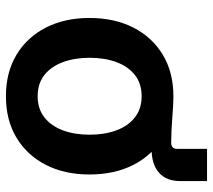

<svg xmlns="http://www.w3.org/2000/svg" viewBox="-55 -645 711 641"><g transform="rotate(90 300.5 -324.5)"><path d="M300.3 -475.1V-547.9Q319.3 -547.9 338.6 -546.6Q357.9 -545.4 377.7 -543.9Q397.5 -542.5 417 -541.5Q436.5 -540.5 455.6 -540.5Q477.1 -540.5 477.1 -560.5V-660.2H584.5V-570.3Q584.5 -524.4 556.6 -499.8Q528.8 -475.1 477.1 -475.1Q435.1 -475.1 388.9 -475.1Q342.8 -475.1 300.3 -475.1ZM301.3 11.2Q221.7 11.2 163.1 -23.9Q104.5 -59.1 72.3 -121.8Q40 -184.6 40 -267.6Q40 -351.6 72.3 -414.6Q104.5 -477.5 163.1 -512.7Q221.7 -547.9 301.3 -547.9Q380.9 -547.9 439.5 -512.7Q498 -477.5 530.3 -414.6Q562.5 -351.6 562.5 -267.6Q562.5 -184.6 530.3 -121.8Q498 -59.1 439.5 -23.9Q380.9 11.2 301.3 11.2ZM301.3 -94.7Q343.3 -94.7 372.1 -117.4Q400.9 -140.1 415.3 -179.4Q429.7 -218.8 429.7 -268.1Q429.7 -317.9 415.3 -357.2Q400.9 -396.5 372.1 -419.2Q343.3 -441.9 301.3 -441.9Q258.8 -441.9 230.2 -419.2Q201.7 -396.5 187.3 -357.4Q172.9 -318.4 172.9 -268.1Q172.9 -218.8 187.3 -179.4Q201.7 -140.1 230.2 -117.4Q258.8 -94.7 301.3 -94.7Z"/></g></svg>

Font: V-Inter
Style: SemiBold-600
Weight: 600
Designer: Rasmus Andersson
Foundry: rsms
Version: Version 4.000;git-4146feb